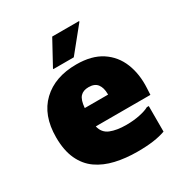

<svg xmlns="http://www.w3.org/2000/svg" viewBox="-178 -895 991 1041"><g transform="rotate(-30 318.0 -374.0)"><path d="M384 12Q311 12 248 -2.5Q185 -17 138.5 -49.5Q92 -82 66 -138Q40 -194 40 -276Q40 -414 119 -489Q198 -564 332 -564Q428 -564 489 -524Q550 -484 577.5 -415Q605 -346 600 -260L598 -220H256Q266 -176 305.5 -160Q345 -144 404 -144Q449 -144 488 -152Q527 -160 548 -172H560V-12Q527 0 484.5 6Q442 12 384 12ZM328 -424Q294 -424 276 -404.5Q258 -385 254 -336H400V-340Q400 -379 383 -401.5Q366 -424 328 -424ZM212 -604V-608L295 -760H463V-756L340 -604Z"/></g></svg>

Font: Kufam Black
Style: Regular
Weight: 900
Designer: Wael Morcos, Artur Schmal
Foundry: Original Type
Version: Version 1.301; ttfautohint (v1.8.3)